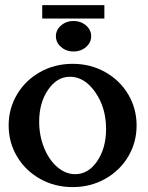

<svg xmlns="http://www.w3.org/2000/svg" viewBox="-20 -746 592 768"><path d="M47.9 -120.4Q14.6 -176.8 14.6 -244.1Q14.6 -311.5 47.9 -367.9Q81.1 -424.3 139.9 -457.5Q198.7 -490.7 270.5 -490.7Q342.3 -490.7 401.1 -457.5Q460 -424.3 493.2 -367.9Q526.4 -311.5 526.4 -244.1Q526.4 -176.8 493.2 -120.4Q460 -64 401.1 -30.8Q342.3 2.4 270.5 2.4Q198.7 2.4 139.9 -30.8Q81.1 -64 47.9 -120.4ZM259.8 -439Q208 -439 172.4 -387Q136.7 -335 136.7 -259.3Q136.7 -203.1 156.5 -154.5Q176.3 -106 209.5 -77.6Q242.7 -49.3 280.8 -49.3Q333.5 -49.3 368.9 -101.6Q404.3 -153.8 404.3 -230Q404.3 -315.4 361.1 -377.2Q317.9 -439 259.8 -439ZM274.4 -662.1Q303.2 -662.1 324 -644.3Q344.7 -626.5 344.7 -601.1Q344.7 -575.7 324 -557.9Q303.2 -540 274.4 -540Q245.1 -540 224.4 -557.9Q203.6 -575.7 203.6 -601.1Q203.6 -626.5 224.4 -644.3Q245.1 -662.1 274.4 -662.1ZM397.5 -725.6V-671.9H148.9V-725.6Z"/></svg>

Font: Flanker
Style: Bold
Weight: 700
Designer: Flanker
Foundry: Flanker
Version: Version 2.021